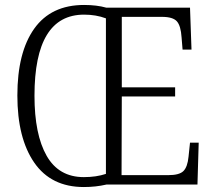

<svg xmlns="http://www.w3.org/2000/svg" viewBox="-20 -744 862 774"><path d="M50 -359Q50 -533 118 -628.5Q186 -724 319 -724Q370 -724 409 -713H746L752 -544H716L712 -593Q709 -640 693 -658Q677 -676 633 -676H471V-392H686V-355H471L470 -38H659Q703 -38 719.5 -54.5Q736 -71 740 -112L746 -169H781L776 0H409Q366 10 318 10Q186 10 118 -88.5Q50 -187 50 -359ZM407 -43V-670Q367 -685 319 -685Q119 -685 119 -358Q119 -202 168 -116Q217 -30 318 -30Q368 -30 407 -43Z"/></svg>

Font: Noto Serif NarrowLight
Style: Regular
Weight: 300
Width: 4
Designer: Monotype Design Team
Foundry: Monotype Imaging Inc.
Version: Version 1.001